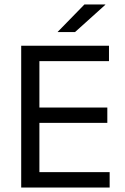

<svg xmlns="http://www.w3.org/2000/svg" viewBox="-20 -845 563 865"><path d="M75.5 0V-639H157.5V0ZM100 0V-69.5H474V0ZM122.5 -291.5V-360.5H463.5V-291.5ZM99.5 -569.5V-639H471V-569.5ZM360.5 -825H454.5V-823.5L318 -700.5H240V-701.5Z"/></svg>

Font: Anek Odia Medium
Style: Regular
Weight: 400
Version: Version 1.003